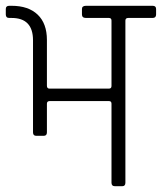

<svg xmlns="http://www.w3.org/2000/svg" viewBox="-34 -643 559 663"><path d="M342 -294H138Q128 -294 128 -285V-186Q128 -174 117 -174H91Q80 -174 80 -186V-504Q80 -581 6 -581H-2Q-14 -581 -14 -593V-612Q-14 -623 -2 -623H6Q64 -623 96 -592.5Q128 -562 128 -505V-347Q128 -337 137 -337H342Q351 -337 351 -346V-572Q351 -581 342 -581H263Q249 -581 249 -593V-612Q249 -623 263 -623H493Q505 -623 505 -612V-593Q505 -581 493 -581H409Q399 -581 399 -572V-12Q399 0 388 0H363Q351 0 351 -12V-285Q351 -294 342 -294Z"/></svg>

Font: Rajdhani
Style: Regular
Weight: 400
Designer: Satya Rajpurohit, Jyotish Sonowal
Foundry: Indian Type Foundry
Version: Version 1.201;PS 1.0;hotconv 1.0.78;makeotf.lib2.5.61930; tt